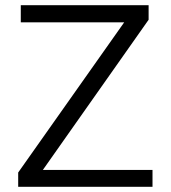

<svg xmlns="http://www.w3.org/2000/svg" viewBox="-20 -719 657 739"><path d="M50 -55 458 -633H60V-699H552V-643L145 -65H567V0H50Z"/></svg>

Font: Prompt Light
Style: Regular
Weight: 300
Designer: Katatrad Team
Foundry: CadsonDemak
Version: Version 1.001